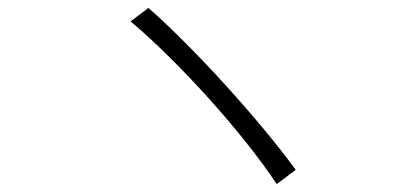

<svg xmlns="http://www.w3.org/2000/svg" viewBox="-20 -585 1040 485"><path d="M355 -565 310 -531C433 -427 593 -250 679 -120L727 -156C636 -281 471 -463 355 -565Z"/></svg>

Font: Source Han Sans SC Light
Style: Regular
Weight: 300
Designer: Ryoko NISHIZUKA (kana & ideographs); Paul D. Hunt (Latin, Greek & Cyrillic); Wenlong ZHANG (bopomofo); Sandoll Communica
Foundry: Adobe Systems Incorporated
Version: Version 1.004;PS 1.004;hotconv 1.0.82;makeotf.lib2.5.63406